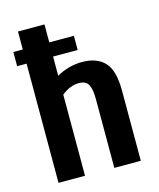

<svg xmlns="http://www.w3.org/2000/svg" viewBox="-98 -696 634 766"><g transform="rotate(-15 219.0 -312.5)"><path d="M388.7 -290V0H279.3V-282.2Q279.3 -325.2 269 -344.2Q258.8 -363.3 229.5 -363.3Q193.4 -363.3 158.2 -335V0H48.8V-492.2H9.8V-550.8H48.8V-625H158.2V-550.8H259.8V-492.2H158.2V-413.1Q209 -441.4 263.7 -441.4Q324.2 -441.4 356.4 -407.7Q388.7 -374 388.7 -290Z"/></g></svg>

Font: Sudo
Style: Bold
Weight: 700
Monospace: yes
Designer: Jens Kutilek
Foundry: Jens Kutilek
Version: Version 0.040